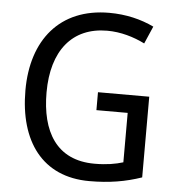

<svg xmlns="http://www.w3.org/2000/svg" viewBox="-52 -773 766 832"><g transform="rotate(5 330.5 -357.0)"><path d="M371 -377V-299H507V-84C474 -74 436 -67 383 -67C216 -67 149 -188 149 -357C149 -539 236 -646 388 -646C447 -646 504 -629 552 -605L585 -681C529 -708 463 -724 390 -724C175 -724 57 -577 57 -358C57 -137 162 10 367 10C454 10 524 -2 594 -26V-377Z"/></g></svg>

Font: Noto Sans Lao Looped SemiCondensed
Style: Regular
Weight: 400
Width: 4
Designer: Mark Frömberg, Ben Mitchell
Foundry: The Fontpad Ltd
Version: Version 1.003